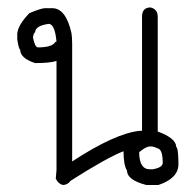

<svg xmlns="http://www.w3.org/2000/svg" viewBox="-20 -497 535 526"><path d="M392.6 -476.6Q412.1 -471.7 412.1 -451.2V-136.7Q462.9 -118.2 462.9 -93.8Q467.8 -93.8 468.8 -54.7V-46.9Q468.8 -8.8 414.1 9.8H380.9Q328.1 -3.9 328.1 -29.3Q318.4 -44.9 318.4 -82H316.4Q270.5 -63.5 173.8 -2Q165 9.8 152.3 9.8Q139.6 6.8 132.8 -7.8L134.8 -31.2V-330.1Q117.7 -324.2 76.2 -324.2Q35.2 -337.4 35.2 -361.3Q31.7 -361.3 27.3 -388.7V-404.3Q28.8 -428.2 60.5 -460.9Q92.8 -474.6 103.5 -474.6H123Q160.6 -474.6 175.8 -406.2Q177.7 -395 177.7 -375V-54.7Q295.4 -131.8 363.3 -138.7H369.1V-451.2Q369.1 -476.6 392.6 -476.6ZM70.3 -394.5Q75.7 -367.2 84 -367.2Q121.6 -367.2 130.9 -380.9Q130.9 -382.8 134.8 -382.8Q130.4 -431.6 113.3 -431.6Q76.2 -426.3 76.2 -408.2Q72.3 -407.7 70.3 -394.5ZM361.3 -80.1Q361.3 -33.2 390.6 -33.2H398.4Q425.8 -38.1 425.8 -50.8Q425.8 -84.5 414.1 -89.8Q399.9 -95.7 396.5 -95.7H390.6Q379.9 -95.7 361.3 -80.1Z"/></svg>

Font: CEF Fonts CJK
Style: Regular
Weight: 400
Designer: PartyBoss (派对大魔王)
Version: Release 2.25